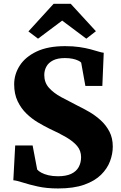

<svg xmlns="http://www.w3.org/2000/svg" viewBox="-20 -1000 648 1030"><path d="M291.5 11Q230.5 11 183 0.5Q135.5 -10 102.5 -20.8Q69.5 -31.5 51.5 -33L61.5 -219.5H155L179.5 -90.5Q186.5 -82 201.5 -73.8Q216.5 -65.5 239.2 -60Q262 -54.5 291 -54.5Q334 -54.5 361.5 -67.2Q389 -80 402 -103.5Q415 -127 415 -157Q415 -191.5 393.8 -216.8Q372.5 -242 334.8 -264Q297 -286 245.5 -309.5Q217 -323.5 184 -343Q151 -362.5 122 -390.5Q93 -418.5 74.5 -457.2Q56 -496 56 -548Q56 -601.5 86 -648.2Q116 -695 176.8 -723.8Q237.5 -752.5 329 -752.5Q372.5 -752.5 406 -747.5Q439.5 -742.5 464.8 -735.8Q490 -729 507.8 -723.5Q525.5 -718 536.5 -717L529 -539H438L415.5 -664Q411.5 -669.5 399.2 -675.2Q387 -681 369 -684.8Q351 -688.5 328 -688.5Q289 -688.5 264.5 -676Q240 -663.5 228.8 -642.8Q217.5 -622 217.5 -597.5Q217.5 -557.5 242.2 -529.5Q267 -501.5 308 -479.2Q349 -457 395.5 -433.5Q425.5 -419 458.8 -399.8Q492 -380.5 520.5 -354.5Q549 -328.5 567 -294Q585 -259.5 585 -213.5Q585 -174.5 570.2 -135Q555.5 -95.5 521.8 -62.2Q488 -29 431.5 -9Q375 11 291.5 11ZM184 -792.5 132.5 -831.5 267.5 -979.5H359.5L494.5 -832.5L443 -792.5L313.5 -889.5Z"/></svg>

Font: Merriweather 28pt Black
Style: Regular
Weight: 900
Version: Version 2.100